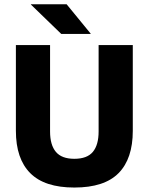

<svg xmlns="http://www.w3.org/2000/svg" viewBox="-20 -846 683 882"><path d="M321.5 15.5Q184.5 15.5 118.8 -50.8Q53 -117 53 -245V-639H210V-242Q210 -180 236.8 -148.2Q263.5 -116.5 321.5 -116.5Q380 -116.5 406.5 -148.2Q433 -180 433 -242V-639H590V-245Q590 -117 524.8 -50.8Q459.5 15.5 321.5 15.5ZM286 -826.5 396.5 -691.5V-690H261.5L122 -825V-826.5Z"/></svg>

Font: Anek Tamil Medium
Style: Bold
Weight: 700
Version: Version 1.003